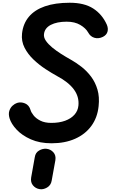

<svg xmlns="http://www.w3.org/2000/svg" viewBox="-20 -1034 836 1399"><path d="M355.5 10Q269 10 204.5 -18.8Q140 -47.5 100.8 -89.8Q61.5 -132 49.5 -172.5Q40.5 -203.5 48 -226.5Q55.5 -249.5 71.5 -264Q87.5 -278.5 104.5 -284Q132.5 -293 162.5 -280.5Q192.5 -268 203 -231Q207.5 -215 224.8 -193Q242 -171 274 -154.8Q306 -138.5 354 -138.5Q411.5 -138.5 454.5 -154.2Q497.5 -170 522.8 -198.5Q548 -227 551.5 -265.5Q557.5 -329.5 518 -382.8Q478.5 -436 395.5 -480Q358 -500.5 312 -530.5Q266 -560.5 224.8 -599.5Q183.5 -638.5 159 -686.2Q134.5 -734 140.5 -789.5Q148.5 -862 190.5 -912Q232.5 -962 307.2 -988Q382 -1014 488 -1014Q594 -1014 659.2 -972Q724.5 -930 758.5 -854Q770 -826.5 763.2 -802.8Q756.5 -779 730 -765.5Q698.5 -750 668.5 -758.5Q638.5 -767 622 -798Q604.5 -829 564.5 -852.5Q524.5 -876 466 -876Q395 -876 350.2 -852.8Q305.5 -829.5 300.5 -785.5Q297.5 -761.5 314.2 -737Q331 -712.5 360.2 -688.2Q389.5 -664 425 -641.5Q460.5 -619 495.5 -599.5Q535 -577.5 574 -547Q613 -516.5 643.8 -475.5Q674.5 -434.5 690.2 -381.2Q706 -328 698.5 -260Q690 -177 645.5 -116.2Q601 -55.5 527 -22.8Q453 10 355.5 10ZM268 344Q239.5 339.5 220.5 317Q201.5 294.5 207 259.5L233.5 111Q238.5 78 264.8 62.8Q291 47.5 318.5 50Q349 53.5 369 75.8Q389 98 383.5 133.5L356.5 282.5Q351 316 322.8 332.5Q294.5 349 268 344Z"/></svg>

Font: Edu SA Hand
Style: Regular
Weight: 400
Designer: Tina and Corey Anderson, Eben Sorkin, Mirko Velimirovic
Foundry: Google for Education
Version: Version 2.000